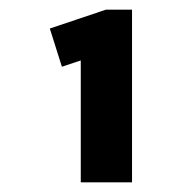

<svg xmlns="http://www.w3.org/2000/svg" viewBox="-20 -807 376 397"><path d="M253 -430H147V-717L183 -694L108 -669L83 -748L199 -787H253Z"/></svg>

Font: Pathway Extreme Condensed
Style: Bold
Weight: 700
Width: 3
Version: Version 1.001;gftools[0.9.26]